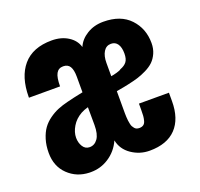

<svg xmlns="http://www.w3.org/2000/svg" viewBox="-110 -719 886 852"><g transform="rotate(-20 333.5 -293.5)"><path d="M410.6 -358.4Q421.4 -359.9 438 -364.5Q454.6 -369.1 459 -373.5Q480 -381.3 490 -394.5Q500 -407.7 500 -433.6Q500 -461.9 489.3 -478Q478.5 -494.1 458 -494.1Q435.5 -494.1 423.1 -474.1Q410.6 -454.1 410.6 -421.4ZM213.4 -95.2Q236.8 -95.2 251.7 -116.2Q266.6 -137.2 266.6 -180.2L266.1 -264.6Q248 -259.8 232.4 -251.5Q202.1 -234.4 186.3 -207.5Q170.4 -180.7 170.4 -154.8Q170.4 -131.3 181.6 -113.3Q192.9 -95.2 213.4 -95.2ZM173.8 10.7Q114.3 8.8 73.7 -30.5Q33.2 -69.8 33.2 -133.3Q33.2 -168 42 -196.5Q50.8 -225.1 64.7 -244.4Q78.6 -263.7 99.6 -278.8Q120.6 -293.9 142.1 -302.7Q163.6 -311.5 189.9 -317.9Q217.8 -325.2 266.1 -335V-408.7Q266.1 -440.9 256.3 -456.8Q246.6 -472.7 224.6 -472.7Q202.1 -472.7 191.9 -454.1Q181.6 -435.5 181.6 -393.6H34.7Q34.7 -395.5 34.7 -397.5Q35.2 -491.7 80.1 -544.4Q126 -598.1 215.8 -598.1Q260.7 -598.1 293 -577.6Q325.2 -557.1 334.5 -523.9Q348.1 -556.2 381.8 -576.9Q415.5 -597.7 459.5 -597.7Q541 -597.7 585 -551Q628.9 -504.4 628.9 -436Q628.9 -409.2 619.4 -387.9Q609.9 -366.7 595.5 -352.8Q581.1 -338.9 558.3 -327.6Q535.6 -316.4 515.4 -310.3Q495.1 -304.2 467.8 -298.3Q454.1 -294.9 411.1 -287.6V-210.9Q411.1 -208 411.1 -202.6Q411.1 -189.9 411.1 -183.6Q411.1 -177.2 411.6 -165.8Q412.1 -154.3 413.1 -147.9Q414.1 -141.6 415.8 -132.6Q417.5 -123.5 420.4 -118.7Q423.3 -113.8 427.2 -108.9Q431.2 -104 436.8 -101.8Q442.4 -99.6 449.7 -99.6Q461.4 -99.6 469 -105Q476.6 -110.4 479.7 -122.3Q482.9 -134.3 483.6 -144.8Q484.4 -155.3 484.4 -173.8V-202.1H626V-162.1Q626 -79.1 583.3 -34.2Q540.5 10.7 458.5 10.7Q412.1 10.7 373.5 -15.6Q335 -42 326.2 -85.9Q305.7 -40 264.6 -13.7Q226.6 10.7 180.7 10.7Q177.2 10.7 173.8 10.7Z"/></g></svg>

Font: Oswald
Style: DemiBold
Weight: 600
Designer: Vernon Adams
Foundry: Vernon Adams
Version: 3.0; ttfautohint (v0.95) -l 8 -r 50 -G 200 -x 0 -w "G" -W -c